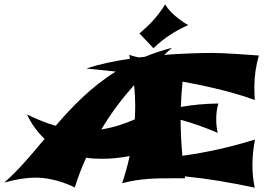

<svg xmlns="http://www.w3.org/2000/svg" viewBox="-81 -834 1261 896"><path d="M783 -2 781 -11C890 0 998 18 1108 42C1100 6 1097 -29 1097 -64C1097 -101 1101 -142 1109 -183C994 -147 881 -122 770 -107C765 -164 762 -222 762 -275C820 -259 877 -239 935 -214C930 -236 928 -258 928 -278C928 -303 931 -327 938 -351C876 -350 818 -345 763 -335C764 -374 767 -414 771 -453C897 -430 1018 -401 1108 -367C1107 -385 1106 -409 1106 -427C1106 -478 1113 -527 1127 -575C1068 -579 962 -587 913 -587C847 -587 768 -584 685 -578C698 -589 710 -601 722 -611C676 -599 634 -585 595 -569L566 -566C551 -569 537 -573 522 -578C523 -572 524 -566 526 -560C451 -549 380 -534 322 -514H324L459 -500C344 -428 256 -337 179 -247C136 -259 92 -277 45 -300C67 -253 95 -216 127 -186L117 -174C61 -107 8 -43 -61 18C-4 2 43 -5 85 -5C183 -5 268 41 268 41C283 -8 301 -54 321 -98C345 -94 370 -93 395 -93C437 -93 480 -97 524 -106C515 -63 503 -21 489 21C576 -2 649 -2 724 -2ZM392 -230C440 -311 493 -379 545 -437C548 -405 550 -373 550 -342C550 -320 549 -299 548 -277C496 -254 444 -238 392 -230ZM797 -717C759 -738 707 -780 690 -814C656 -758 615 -716 570 -678L635 -609C686 -658 736 -689 797 -717Z"/></svg>

Font: Shojumaru
Style: Regular
Weight: 400
Designer: Astigmatic (AOETI)
Foundry: Astigmatic (AOETI)
Version: Version 1.000